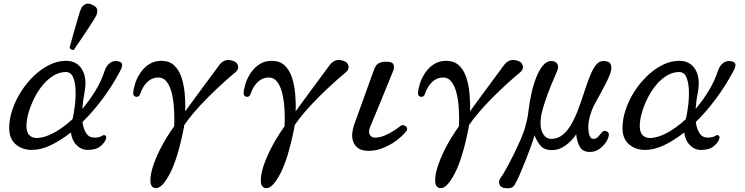

<svg xmlns="http://www.w3.org/2000/svg" viewBox="-20 -809 4053 1045"><path d="M153 7Q101 7 65.5 -23.5Q30 -54 30 -112Q30 -160 47 -211Q64 -262 94 -309.5Q124 -357 163.5 -395Q203 -433 248 -455.5Q293 -478 339 -478Q398 -478 426.5 -431Q455 -384 440 -306Q431 -260 428 -216Q467 -262 499 -314.5Q531 -367 549 -422Q559 -452 578 -466Q597 -480 619 -476Q642 -473 644.5 -459.5Q647 -446 633 -421Q593 -345 540.5 -274Q488 -203 429 -145Q434 -107 449.5 -83.5Q465 -60 494 -60Q510 -60 520.5 -63Q531 -66 538 -71Q544 -76 552.5 -72Q561 -68 557 -54Q552 -35 528 -14Q504 7 457 7Q423 7 397 -19Q371 -45 366 -88Q311 -45 257 -19Q203 7 153 7ZM179 -58Q221 -58 273 -86Q325 -114 375 -161Q383 -196 388 -239.5Q393 -283 391 -323.5Q389 -364 377 -390.5Q365 -417 338 -417Q303 -417 270.5 -397Q238 -377 211.5 -344.5Q185 -312 165.5 -272.5Q146 -233 135 -194Q124 -155 124 -123Q124 -90 139 -74Q154 -58 179 -58ZM382.2 -538Q375.6 -535.4 368.2 -539.2Q360.8 -543 358.7 -548.7Q359.8 -552.8 365.3 -573.3Q370.8 -593.8 378.9 -622.7Q387 -651.6 395.6 -680.8Q404.1 -710 411 -733.1Q417.9 -756.1 422 -763.1Q429.1 -778.7 445 -786.2Q460.9 -793.6 482.2 -782.8Q506.6 -772.6 508.9 -756.6Q511.2 -740.6 504 -725Q500.5 -717.1 487.8 -697.1Q475.1 -677.1 458.3 -651.2Q441.5 -625.3 424.6 -600.6Q407.7 -575.8 395.7 -558.5Q383.8 -541.2 382.2 -538Z M830 215Q804 215 799.5 186.5Q795 158 808.5 110Q822 62 852.5 1.5Q883 -59 928 -122Q930 -165 927.5 -211.5Q925 -258 916 -297.5Q907 -337 889 -362Q871 -387 842 -387Q814 -387 793.5 -372Q773 -357 760.5 -336Q748 -315 742 -296Q739 -286 730 -283Q721 -280 713 -285Q705 -290 705 -302Q706 -324 715.5 -354Q725 -384 744 -412.5Q763 -441 791.5 -459.5Q820 -478 859 -478Q901 -478 927.5 -453.5Q954 -429 967.5 -388.5Q981 -348 985.5 -299.5Q990 -251 988 -203Q1020 -247 1056 -296Q1092 -345 1124 -388Q1156 -431 1175 -457Q1186 -472 1204.5 -479.5Q1223 -487 1251 -477Q1271 -470 1275.5 -451Q1280 -432 1263 -417Q1230 -390 1190.5 -354Q1151 -318 1111.5 -278.5Q1072 -239 1038 -199.5Q1004 -160 982 -127Q982 -123 981.5 -118.5Q981 -114 980 -110Q947 55 905 135Q863 215 830 215Z M1431 215Q1405 215 1400.5 186.5Q1396 158 1409.5 110Q1423 62 1453.5 1.5Q1484 -59 1529 -122Q1531 -165 1528.5 -211.5Q1526 -258 1517 -297.5Q1508 -337 1490 -362Q1472 -387 1443 -387Q1415 -387 1394.5 -372Q1374 -357 1361.5 -336Q1349 -315 1343 -296Q1340 -286 1331 -283Q1322 -280 1314 -285Q1306 -290 1306 -302Q1307 -324 1316.5 -354Q1326 -384 1345 -412.5Q1364 -441 1392.5 -459.5Q1421 -478 1460 -478Q1502 -478 1528.5 -453.5Q1555 -429 1568.5 -388.5Q1582 -348 1586.5 -299.5Q1591 -251 1589 -203Q1621 -247 1657 -296Q1693 -345 1725 -388Q1757 -431 1776 -457Q1787 -472 1805.5 -479.5Q1824 -487 1852 -477Q1872 -470 1876.5 -451Q1881 -432 1864 -417Q1831 -390 1791.5 -354Q1752 -318 1712.5 -278.5Q1673 -239 1639 -199.5Q1605 -160 1583 -127Q1583 -123 1582.5 -118.5Q1582 -114 1581 -110Q1548 55 1506 135Q1464 215 1431 215Z M1987 12Q1951 12 1931 -1.5Q1911 -15 1903 -36.5Q1895 -58 1897 -81.5Q1899 -105 1906 -126Q1910 -137 1921 -167.5Q1932 -198 1946.5 -238Q1961 -278 1975.5 -318.5Q1990 -359 2001.5 -390.5Q2013 -422 2018 -435Q2025 -454 2039 -463.5Q2053 -473 2085 -473Q2115 -473 2121.5 -458Q2128 -443 2120 -423Q2116 -414 2104 -384.5Q2092 -355 2076 -315.5Q2060 -276 2043.5 -236Q2027 -196 2014 -165Q2001 -134 1996 -122Q1984 -94 1992 -77Q2000 -60 2021 -60Q2046 -60 2071.5 -70.5Q2097 -81 2120 -95.5Q2143 -110 2158 -122Q2168 -130 2178.5 -127Q2189 -124 2194 -115Q2199 -106 2192 -96Q2183 -84 2163.5 -65.5Q2144 -47 2116 -29.5Q2088 -12 2055 0Q2022 12 1987 12Z M2380 215Q2354 215 2349.5 186.5Q2345 158 2358.5 110Q2372 62 2402.5 1.5Q2433 -59 2478 -122Q2480 -165 2477.5 -211.5Q2475 -258 2466 -297.5Q2457 -337 2439 -362Q2421 -387 2392 -387Q2364 -387 2343.5 -372Q2323 -357 2310.5 -336Q2298 -315 2292 -296Q2289 -286 2280 -283Q2271 -280 2263 -285Q2255 -290 2255 -302Q2256 -324 2265.5 -354Q2275 -384 2294 -412.5Q2313 -441 2341.5 -459.5Q2370 -478 2409 -478Q2451 -478 2477.5 -453.5Q2504 -429 2517.5 -388.5Q2531 -348 2535.5 -299.5Q2540 -251 2538 -203Q2570 -247 2606 -296Q2642 -345 2674 -388Q2706 -431 2725 -457Q2736 -472 2754.5 -479.5Q2773 -487 2801 -477Q2821 -470 2825.5 -451Q2830 -432 2813 -417Q2780 -390 2740.5 -354Q2701 -318 2661.5 -278.5Q2622 -239 2588 -199.5Q2554 -160 2532 -127Q2532 -123 2531.5 -118.5Q2531 -114 2530 -110Q2497 55 2455 135Q2413 215 2380 215Z M2725 214Q2703 211 2698 193.5Q2693 176 2703 162Q2716 144 2736 108Q2756 72 2777 29Q2798 -14 2815 -53Q2832 -92 2838 -116Q2843 -133 2848.5 -157.5Q2854 -182 2856 -203Q2862 -254 2873 -303Q2884 -352 2900 -391Q2916 -430 2936 -453.5Q2956 -477 2980 -477Q3003 -477 3012.5 -462Q3022 -447 3014 -427Q3008 -411 2993 -377Q2978 -343 2962 -300.5Q2946 -258 2934 -215.5Q2922 -173 2922 -139Q2922 -99 2938.5 -76Q2955 -53 2979 -53Q3016 -53 3043.5 -76Q3071 -99 3092 -137Q3113 -175 3129.5 -220Q3146 -265 3160.5 -310Q3175 -355 3190 -393Q3205 -431 3222.5 -454Q3240 -477 3263 -477Q3296 -477 3303.5 -459.5Q3311 -442 3305 -421Q3299 -399 3285 -370.5Q3271 -342 3255 -312.5Q3239 -283 3225 -257.5Q3211 -232 3204 -216Q3197 -199 3189.5 -171.5Q3182 -144 3182 -122Q3182 -53 3209 -53Q3225 -53 3236.5 -66Q3248 -79 3256 -89Q3262 -97 3272 -96.5Q3282 -96 3289 -89Q3296 -82 3293 -69Q3290 -52 3275.5 -31.5Q3261 -11 3239.5 3.5Q3218 18 3191 18Q3151 18 3135.5 -10.5Q3120 -39 3116 -78Q3105 -60 3085 -40Q3065 -20 3039.5 -6Q3014 8 2984 8Q2941 8 2920.5 -18Q2900 -44 2889 -73Q2884 -52 2870.5 -14.5Q2857 23 2840.5 64.5Q2824 106 2808.5 141.5Q2793 177 2782 195Q2775 208 2762 213Q2749 218 2725 214Z M3491 7Q3439 7 3403.5 -23.5Q3368 -54 3368 -112Q3368 -160 3385 -211Q3402 -262 3432 -309.5Q3462 -357 3501.5 -395Q3541 -433 3586 -455.5Q3631 -478 3677 -478Q3736 -478 3764.5 -431Q3793 -384 3778 -306Q3769 -260 3766 -216Q3805 -262 3837 -314.5Q3869 -367 3887 -422Q3897 -452 3916 -466Q3935 -480 3957 -476Q3980 -473 3982.5 -459.5Q3985 -446 3971 -421Q3931 -345 3878.5 -274Q3826 -203 3767 -145Q3772 -107 3787.5 -83.5Q3803 -60 3832 -60Q3848 -60 3858.5 -63Q3869 -66 3876 -71Q3882 -76 3890.5 -72Q3899 -68 3895 -54Q3890 -35 3866 -14Q3842 7 3795 7Q3761 7 3735 -19Q3709 -45 3704 -88Q3649 -45 3595 -19Q3541 7 3491 7ZM3517 -58Q3559 -58 3611 -86Q3663 -114 3713 -161Q3721 -196 3726 -239.5Q3731 -283 3729 -323.5Q3727 -364 3715 -390.5Q3703 -417 3676 -417Q3641 -417 3608.5 -397Q3576 -377 3549.5 -344.5Q3523 -312 3503.5 -272.5Q3484 -233 3473 -194Q3462 -155 3462 -123Q3462 -90 3477 -74Q3492 -58 3517 -58Z"/></svg>

Font: Zen Old Mincho
Style: Regular
Weight: 400
Designer: Yoshimichi Ohira
Foundry: Positype
Version: Version 1.001